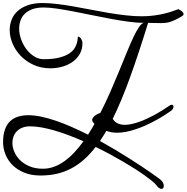

<svg xmlns="http://www.w3.org/2000/svg" viewBox="-20 -884 1212 1247"><path d="M1085 -200.7Q1090.8 -203.6 1095.7 -203.6Q1101.1 -203.6 1104 -200Q1106.9 -196.3 1106.9 -190.9Q1106.9 -184.1 1101.6 -175.5Q1096.2 -167 1085 -160.2Q1056.6 -140.6 1028.1 -123.3Q999.5 -106 969.7 -90.8Q944.3 -77.6 916 -65.4Q887.7 -53.2 858.2 -43.5Q828.6 -33.7 798.6 -27.8Q768.6 -22 740.2 -22Q701.2 -22 670.9 -34.2Q660.6 -16.6 650.1 -0.2Q639.6 16.1 629.4 31.7Q679.7 59.6 727.3 88.1Q774.9 116.7 817.1 143.3Q859.4 169.9 895.3 193.8Q931.2 217.8 958 236.3Q984.9 254.9 1001.5 267.1Q1018.1 279.3 1022 282.7Q1033.7 292.5 1038.8 303.5Q1043.9 314.5 1043.9 323.7Q1043.9 332 1040 337.4Q1036.1 342.8 1029.3 342.8Q1021 342.8 1012 336.4Q1002.9 330.1 991.7 314.5Q984.4 305.2 965.8 290Q947.3 274.9 919.9 255.4Q892.6 235.8 857.2 213.1Q821.8 190.4 780.8 166.5Q739.7 142.6 694.3 117.9Q648.9 93.3 601.1 70.3Q564.5 118.2 524.7 153.1Q484.9 188 440.9 210.9Q397 233.9 347.9 244.9Q298.8 255.9 243.2 255.9Q182.1 255.9 136.5 236.8Q90.8 217.8 60.5 187.3Q30.3 156.7 15.1 117.9Q0 79.1 0 39.6Q0 -8.3 11.7 -41.7Q23.4 -75.2 44.9 -95.9Q66.4 -116.7 96.7 -126.2Q127 -135.7 163.6 -135.7Q203.1 -135.7 249 -126Q294.9 -116.2 344.7 -99.1Q394.5 -82 447 -58.8Q499.5 -35.6 551.8 -9.3Q563 -26.4 573.2 -43.9Q583.5 -61.5 593.8 -79.6Q586.9 -85.9 582.8 -92.3Q578.6 -98.6 578.6 -105.5Q578.6 -115.2 591.1 -127.9Q603.5 -140.6 631.8 -150.9Q666 -217.8 696.3 -286.9Q726.6 -356 753.2 -420.9Q779.8 -485.8 803.2 -543.2Q826.7 -600.6 846.9 -643.3Q867.2 -686 884.5 -710.7Q901.9 -735.4 916.5 -735.4Q873.5 -735.4 818.1 -742.7Q762.7 -750 701.9 -761.2Q641.1 -772.5 578.1 -785.4Q515.1 -798.3 457 -809.6Q398.9 -820.8 348.9 -828.1Q298.8 -835.4 263.7 -835.4Q220.2 -835.4 189.9 -824.2Q159.7 -813 140.6 -794.2Q121.6 -775.4 113 -750.5Q104.5 -725.6 104.5 -698.2Q104.5 -663.6 117.2 -628.2Q129.9 -592.8 151.6 -564.2Q173.3 -535.6 202.1 -517.6Q231 -499.5 263.7 -499.5Q326.2 -499.5 366.5 -510.3Q406.7 -521 430.7 -537.4Q454.6 -553.7 465.6 -572.8Q476.6 -591.8 480.5 -608.2Q484.4 -624.5 484.6 -635.3Q484.9 -646 487.8 -646Q492.7 -646 497.8 -642.1Q502.9 -638.2 506.8 -632.1Q510.7 -626 513.2 -618.4Q515.6 -610.8 515.6 -604Q515.6 -564.5 498.3 -533.9Q481 -503.4 451.9 -482.7Q422.9 -461.9 385.3 -451.2Q347.7 -440.4 307.6 -440.4Q246.6 -440.4 197.8 -462.9Q148.9 -485.4 114.5 -521.2Q80.1 -557.1 61.5 -601.3Q43 -645.5 43 -689.5Q43 -723.6 55.2 -755.4Q67.4 -787.1 93.5 -811.3Q119.6 -835.4 159.9 -849.9Q200.2 -864.3 255.9 -864.3Q300.8 -864.3 352.1 -857.9Q403.3 -851.6 458.3 -842Q513.2 -832.5 570.1 -821.3Q627 -810.1 683.6 -800.5Q740.2 -791 795.2 -784.7Q850.1 -778.3 900.4 -778.3Q958 -778.3 1015.9 -788.8Q1073.7 -799.3 1138.2 -824.7Q1143.1 -822.3 1149.2 -818.8Q1155.3 -815.4 1160.4 -811.3Q1165.5 -807.1 1168.9 -802.5Q1172.4 -797.9 1172.4 -793Q1172.4 -785.2 1161.1 -778.3Q1136.7 -763.7 1118.2 -755.1Q1099.6 -746.6 1084 -741.7Q1068.4 -736.8 1053.7 -735.4Q1039.1 -733.9 1022.9 -733.9Q1006.3 -733.9 987.3 -734.6Q968.3 -735.4 941.9 -735.4Q880.9 -537.6 825 -382.6Q769 -227.5 711.9 -111.8L713.9 -109.4Q727.1 -89.8 746.8 -81.5Q766.6 -73.2 791.5 -73.2Q813 -73.2 837.2 -78.9Q861.3 -84.5 886 -93.3Q910.6 -102.1 935.1 -113.5Q959.5 -125 981.4 -136.7Q1007.8 -150.9 1033.2 -166.7Q1058.6 -182.6 1085 -200.7ZM258.3 211.9Q295.9 211.9 331.1 199Q366.2 186 399.2 162.4Q432.1 138.7 462.6 106Q493.2 73.2 522 33.7Q474.6 12.7 427.5 -5.1Q380.4 -22.9 335.9 -35.9Q291.5 -48.8 251 -56.2Q210.4 -63.5 175.8 -63.5Q146.5 -63.5 124.8 -54.7Q103 -45.9 88.9 -31.2Q74.7 -16.6 67.6 2.9Q60.5 22.5 60.5 43.5Q60.5 72.3 73.2 102.3Q85.9 132.3 110.8 156.7Q135.7 181.2 172.9 196.5Q210 211.9 258.3 211.9Z"/></svg>

Font: Meddon
Style: Regular
Weight: 400
Designer: Vernon Adams
Foundry: Vernon Adams
Version: Version 1.000